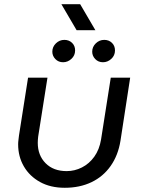

<svg xmlns="http://www.w3.org/2000/svg" viewBox="-20 -878 670 910"><path d="M597 -510 551 -211Q540 -142 504.5 -91.5Q469 -41 413.5 -14.5Q358 12 287 12Q219 12 169.5 -15.5Q120 -43 93 -89.5Q66 -136 66 -194Q66 -204 67.5 -215Q69 -226 70 -236L113 -510H205L161 -231Q160 -223 159.5 -215.5Q159 -208 159 -201Q159 -142 196 -104.5Q233 -67 296 -67Q334 -67 368.5 -84.5Q403 -102 427 -135.5Q451 -169 459 -217L505 -510ZM468 -583Q446 -583 431.5 -598Q417 -613 417 -633Q417 -656 434 -672.5Q451 -689 474 -689Q496 -689 510.5 -675Q525 -661 525 -639Q525 -615 507.5 -599Q490 -583 468 -583ZM279 -583Q257 -583 242.5 -598Q228 -613 228 -633Q228 -656 245 -672.5Q262 -689 285 -689Q307 -689 321.5 -675Q336 -661 336 -639Q336 -615 318.5 -599Q301 -583 279 -583ZM343 -735 271 -858H360L432 -735Z"/></svg>

Font: MuseoModerno
Style: Italic
Weight: 400
Italic angle: -9°
Designer: Pablo Cosgaya, Héctor Gatti, Marcela Romero, and the Authors of The MuseoModerno Project.
Foundry: Omnibus-Type Team
Version: Version 1.003